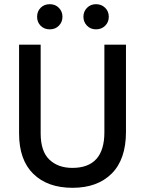

<svg xmlns="http://www.w3.org/2000/svg" viewBox="-20 -887 692 916"><path d="M261 -849.5Q278 -832 278 -807Q278 -782 261 -764.5Q244 -747 217.5 -747Q191 -747 174 -764Q157 -781 157 -807Q157 -833 174 -850Q191 -867 217.5 -867Q244 -867 261 -849.5ZM481.5 -850Q499 -833 499 -807Q499 -781 481.5 -764Q464 -747 438 -747Q412 -747 395 -764.5Q378 -782 378 -807Q378 -832 395 -849.5Q412 -867 438 -867Q464 -867 481.5 -850ZM581 -258Q581 -127 513 -59Q445 9 326 9Q207 9 139 -57.5Q71 -124 71 -250V-674H174V-251Q174 -165 215.5 -125.5Q257 -86 325 -86Q478 -86 478 -256V-674H581Z"/></svg>

Font: Hind Colombo Medium
Style: Regular
Weight: 500
Designer: Jyotish Sonowal, Aditi Pimprikar
Foundry: Indian Type Foundry
Version: Version 1.000;PS 1.0;hotconv 1.0.86;makeotf.lib2.5.63406; tt